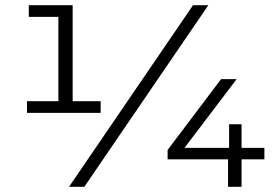

<svg xmlns="http://www.w3.org/2000/svg" viewBox="-20 -720 1069 740"><path d="M260 -700H91V-655H205V-330H84V-285H368V-330H260ZM305 0 783 -700H724L246 0ZM911 0V-106H999V-150H911V-241H863V-150H691L892 -415H832L626 -142V-106H859V0Z"/></svg>

Font: Montserrat Z
Style: Regular
Weight: 400
Designer: Julieta Ulanovsky
Foundry: Julieta Ulanovsky
Version: Version 8.000